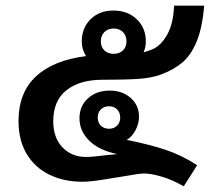

<svg xmlns="http://www.w3.org/2000/svg" viewBox="-20 -628 737 674"><path d="M425 -137Q509 -120 564.5 -101Q620 -82 672 -48L625 26Q585 3 547.5 -8Q510 -19 485 -19Q469 -19 408 -8Q372 -2 333 4Q294 10 269 10Q204 10 153 -15Q102 -40 73.5 -88Q45 -136 45 -203Q45 -303 106.5 -360Q168 -417 282 -431Q267 -455 267 -482Q267 -530 298 -560.5Q329 -591 378 -591Q428 -591 460 -560.5Q492 -530 492 -482Q492 -463 484 -444Q500 -449 513 -454Q545 -467 567 -506.5Q589 -546 591 -608H697Q690 -530 670.5 -482.5Q651 -435 620.5 -409Q590 -383 544 -366Q511 -354 465 -351Q419 -348 340 -348Q260 -348 213.5 -311.5Q167 -275 167 -202Q167 -144 199.5 -110.5Q232 -77 282 -77Q304 -77 350 -83Q360 -84 392 -87Q328 -100 293.5 -134Q259 -168 259 -213Q259 -256 289 -283Q319 -310 365 -310Q410 -310 439 -284Q468 -258 468 -219Q468 -195 456 -171.5Q444 -148 425 -137ZM334 -483Q334 -463 346.5 -451Q359 -439 379 -439Q399 -439 411.5 -451Q424 -463 424 -483Q424 -503 411.5 -515.5Q399 -528 379 -528Q359 -528 346.5 -515.5Q334 -503 334 -483ZM402 -215Q402 -233 391 -244Q380 -255 363 -255Q345 -255 334 -244Q323 -233 323 -215Q323 -198 334 -187Q345 -176 363 -176Q380 -176 391 -187Q402 -198 402 -215Z"/></svg>

Font: Sarabun
Style: Bold
Weight: 700
Designer: Suppakit Chalermlarp | Katatrad Co.,Ltd.
Foundry: Cadson Demak Co.,Ltd.
Version: Version 1.000; ttfautohint (v1.6)